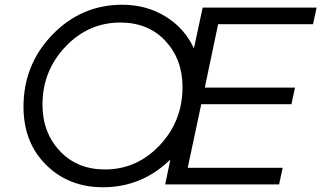

<svg xmlns="http://www.w3.org/2000/svg" viewBox="-20 -777 1354 809"><path d="M1299 -675H899L843 -408H1223L1208 -338H828L771 -70H1171L1156 0H676L698 -105Q578 12 414 12Q269 12 174 -82.5Q79 -177 79 -327Q79 -505 201 -631Q323 -757 495 -757Q597 -757 677.5 -707.5Q758 -658 797 -573L834 -745H1314ZM422 -63Q557 -63 653 -165Q749 -267 749 -410Q749 -527 677 -604.5Q605 -682 487 -682Q352 -682 255.5 -580Q159 -478 159 -336Q159 -219 232 -141Q305 -63 422 -63Z"/></svg>

Font: Plus Jakarta Display Light
Style: Italic
Weight: 300
Italic angle: -12°
Designer: Gumpita Rahayu
Foundry: Tokotype Studio
Version: Version 1.000;hotconv 1.0.109;makeotfexe 2.5.65596